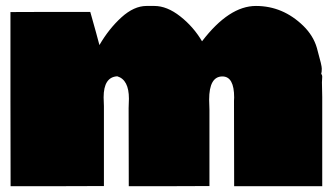

<svg xmlns="http://www.w3.org/2000/svg" viewBox="-20 -625 1126 645"><path d="M658.7 -486.3Q749.5 -605 839.8 -605Q930.2 -605 999 -538.1Q1032.7 -504.9 1044.4 -464.4L1047.9 -451.2Q1061 -405.3 1061 -394.3Q1061 -383.3 1059.1 -376.5Q1062.5 -373.5 1062.5 -367.7L1061.5 -348.6Q1062.5 -313.5 1062.5 -299.3V0.5H766.6L766.1 -286.6L766.6 -297.4Q766.6 -368.2 727.1 -368.2Q682.6 -368.2 682.6 -290L683.6 -256.3V0L547.9 0.5H412.6L412.1 -261.7L413.1 -293.5Q413.1 -356.9 374 -368.7Q328.1 -366.2 328.1 -297.9L329.1 -268.6V0L171.9 0.5H15.6L15.1 -293V-584.5L148.9 -585H283.2L286.6 -573.2Q304.7 -509.3 314 -473.6Q345.7 -528.3 387.9 -566.7Q430.2 -605 472.2 -605Q485.4 -605 498.5 -605Q541 -605 585.4 -570.1Q629.9 -535.2 658.7 -486.3Z"/></svg>

Font: Bowlby One
Style: Regular
Weight: 400
Designer: vernon adams
Foundry: vernon adams
Version: Version 1.000